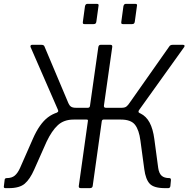

<svg xmlns="http://www.w3.org/2000/svg" viewBox="-23 -974 976 994"><path d="M487 -943 476 -863Q475 -855 471.5 -852Q468 -849 459 -849H417Q409 -849 407 -851.5Q405 -854 406 -861L417 -942Q420 -954 429 -954H479Q490 -954 487 -943ZM686 -943 675 -863Q674 -855 670.5 -852Q667 -849 658 -849H616Q608 -849 606 -851.5Q604 -854 605 -861L616 -942Q619 -954 628 -954H678Q689 -954 686 -943ZM5 0Q-5 0 -3 -10L1 -42Q1 -47 4 -49.5Q7 -52 12 -52Q38 -52 53.5 -65Q69 -78 81 -105L147 -255Q181 -333 225 -366.5Q269 -400 335 -401L345 -416H432Q442 -416 443 -427L486 -730Q488 -742 498 -742H549Q560 -742 558 -730L515 -427Q514 -416 525 -416H621L633 -401Q675 -401 704.5 -386.5Q734 -372 751.5 -339.5Q769 -307 776 -254L796 -105Q800 -77 813.5 -64.5Q827 -52 854 -52Q862 -52 862 -42L859 -10Q857 0 848 0H831Q774 0 752.5 -22.5Q731 -45 724 -98L704 -246Q697 -301 676 -328Q655 -355 603 -355H513Q506 -355 504 -347L457 -12Q456 0 442 0H396Q389 0 386.5 -3Q384 -6 385 -12L432 -347Q434 -355 426 -355H358Q308 -355 276.5 -326Q245 -297 218 -240L154 -96Q132 -46 105 -23Q78 0 23 0ZM366 -380 271 -391Q278 -394 278.5 -398Q279 -402 275 -410L135 -731Q134 -736 136 -739Q138 -742 143 -742H191Q204 -742 207 -734L331 -440Q336 -428 344.5 -422Q353 -416 370 -416ZM602 -380 607 -416Q623 -416 631.5 -422.5Q640 -429 649 -443L853 -733Q858 -742 871 -742H924Q931 -742 932 -738.5Q933 -735 931 -731L699 -407Q694 -401 694 -396Q694 -391 701 -388Z"/></svg>

Font: Libre Franklin Light
Style: Italic
Weight: 300
Italic angle: -8°
Designer: Pablo Impallari, Rodrigo Fuenzalida, Nhung Nguyen
Foundry: Impallari Type
Version: Version 3.000